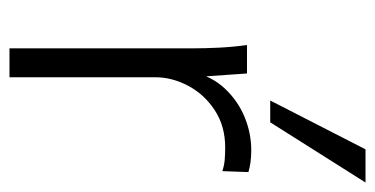

<svg xmlns="http://www.w3.org/2000/svg" viewBox="-213 -578 791 405"><g transform="rotate(90 182.5 -375.5)"><path d="M82 0V-384Q82 -413 80.5 -442.5Q79 -472 75 -501H135L143 -386L131 -385Q141 -427 167 -454.5Q193 -482 227 -496Q261 -510 297 -510Q310 -510 321.5 -508.5Q333 -507 343 -504L341 -449Q329 -453 317 -454Q305 -455 291 -455Q246 -455 212.5 -433Q179 -411 161 -377Q143 -343 143 -308V0ZM192 -550 295 -751H365L238 -550Z"/></g></svg>

Font: Mulish ExtraLight Light
Style: Regular
Weight: 300
Version: Version 3.603